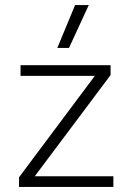

<svg xmlns="http://www.w3.org/2000/svg" viewBox="-20 -737 522 757"><path d="M276 -717H330L252 -548H206ZM55 -38 354 -438H61V-480H416V-441L117 -42H427V0H55Z"/></svg>

Font: Prompt ExtraLight
Style: Regular
Weight: 275
Designer: Katatrad Team
Foundry: CadsonDemak
Version: Version 1.001